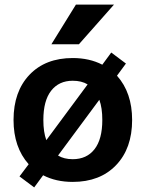

<svg xmlns="http://www.w3.org/2000/svg" viewBox="-20 -783 635 837"><path d="M324 -590H204L311 -763H477ZM168 -19 129 34 65 -14 105 -67Q39 -141 39 -260Q39 -384 108.5 -457Q178 -530 297 -530Q370 -530 426 -501L465 -554L529 -506L490 -453Q556 -379 556 -260Q556 -136 486 -63Q416 10 297 10Q224 10 168 -19ZM233 -105Q259 -89 297 -89Q358 -89 392 -132.5Q426 -176 426 -260Q426 -313 413 -348ZM182 -172 362 -415Q336 -431 297 -431Q237 -431 203 -387.5Q169 -344 169 -260Q169 -207 182 -172Z"/></svg>

Font: M PLUS 1p
Style: Bold
Weight: 700
Version: Version 1.062